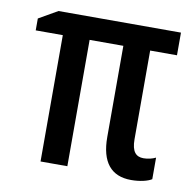

<svg xmlns="http://www.w3.org/2000/svg" viewBox="-66 -607 696 684"><g transform="rotate(10 281.5 -265.0)"><path d="M451 9C483 9 511 2 525 -7V-85C513 -79 497 -75 481 -75C454 -75 438 -91 438 -136V-457H535V-539H92L24 -500V-457H122V0H219V-457H341V-127C341 -37 378 9 451 9Z"/></g></svg>

Font: Noto Sans Mono SemiCondensed Medium
Style: Regular
Weight: 500
Width: 4
Designer: Monotype Design Team
Foundry: Monotype Imaging Inc.
Version: Version 2.014